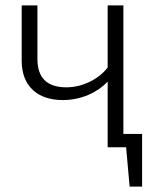

<svg xmlns="http://www.w3.org/2000/svg" viewBox="-20 -543 580 708"><path d="M435 -49V-523H377V-294C345 -252 285 -221 225 -221C155 -221 118 -254 118 -326V-523H60V-319C60 -223 121 -174 211 -174C281 -174 340 -203 377 -242V0H445L458 145H504V-49Z"/></svg>

Font: FiraGO Light
Style: Regular
Weight: 300
Designer: bBox Type
Foundry: bBox Type GmbH
Version: Version 1.001;PS 001.001;hotconv 1.0.88;makeotf.lib2.5.64775